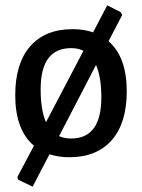

<svg xmlns="http://www.w3.org/2000/svg" viewBox="-20 -579 532 718"><path d="M252 -470Q294 -470 328 -458L381 -559L431 -534L437 -523L386 -425Q454 -365 454 -238Q454 -119 398 -55Q342 9 239 9Q200 9 165 -2L102 119L48 93L45 83L107 -34Q37 -93 37 -223Q37 -342 93 -406Q149 -470 252 -470ZM246 -399Q132 -399 132 -245Q132 -167 152 -122L292 -389Q273 -399 246 -399ZM359 -215Q359 -291 339 -336L201 -70Q220 -61 246 -61Q359 -61 359 -215Z"/></svg>

Font: Alegreya Sans Medium
Style: Regular
Weight: 500
Designer: Juan Pablo del Peral
Foundry: Huerta Tipografica
Version: Version 2.007